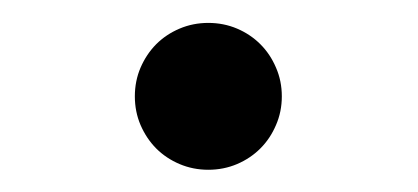

<svg xmlns="http://www.w3.org/2000/svg" viewBox="-20 -432 372 171"><path d="M100.1 -346.2Q100.1 -359.9 105.2 -371.8Q110.4 -383.8 119.1 -392.6Q127.9 -401.4 139.9 -406.5Q151.9 -411.6 165.5 -411.6Q179.2 -411.6 191.2 -406.5Q203.1 -401.4 211.9 -392.6Q220.7 -383.8 225.8 -371.8Q231 -359.9 231 -346.2Q231 -332.5 225.8 -320.6Q220.7 -308.6 211.9 -299.8Q203.1 -291 191.2 -285.9Q179.2 -280.8 165.5 -280.8Q151.9 -280.8 139.9 -285.9Q127.9 -291 119.1 -299.8Q110.4 -308.6 105.2 -320.6Q100.1 -332.5 100.1 -346.2Z"/></svg>

Font: Andika
Style: Regular
Weight: 400
Designer: Victor Gaultney, Annie Olsen, Julie Remington, Don Collingsworth, Eric Hays
Foundry: SIL International
Version: Version 1.001